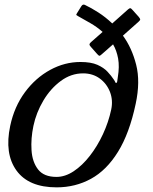

<svg xmlns="http://www.w3.org/2000/svg" viewBox="-20 -796 660 827"><path d="M24 -254Q41.5 -336.5 87.2 -398.5Q133 -460.5 195.8 -494.8Q258.5 -529 326.5 -529Q372 -529 399.5 -516.8Q427 -504.5 443.2 -487Q459.5 -469.5 470 -453.5Q475 -446.5 476.5 -442Q478 -437.5 481.5 -439Q484.5 -440.5 485 -446Q485.5 -451.5 487.5 -464Q495 -509 488.8 -543.8Q482.5 -578.5 467 -605L417.5 -561.5Q410.5 -555 407.5 -555.8Q404.5 -556.5 398 -564L371 -594.5Q365 -601 365.5 -605.2Q366 -609.5 372 -614.5L422 -658.5Q397 -680.5 369 -696.5Q341 -712.5 317 -726Q312 -729 309.5 -730.8Q307 -732.5 311.5 -739L330.5 -769.5Q336.5 -779 345.5 -775Q373 -762 403.8 -742.2Q434.5 -722.5 463.5 -695L531.5 -755.5Q538 -761 541.2 -760.8Q544.5 -760.5 550.5 -753.5L577 -724Q583 -717 583.8 -713Q584.5 -709 577 -702.5L509.5 -642.5Q548 -590 566.5 -517.2Q585 -444.5 564.5 -349Q537.5 -221.5 488.2 -142Q439 -62.5 371.8 -25.8Q304.5 11 224 11Q103.5 11 51 -61.5Q-1.5 -134 24 -254ZM124 -254Q112.5 -199.5 115.8 -149Q119 -98.5 144 -66.2Q169 -34 223.5 -34Q260.5 -34 297.5 -58.5Q334.5 -83 367 -124.8Q399.5 -166.5 423.5 -218.2Q447.5 -270 459 -324Q467.5 -364 453.8 -399.8Q440 -435.5 409.8 -457.8Q379.5 -480 338 -480Q286 -480 241.8 -447.2Q197.5 -414.5 166.8 -362.8Q136 -311 124 -254Z"/></svg>

Font: Besley* Narrow
Style: Italic
Weight: 400
Width: 4
Italic angle: -13°
Designer: Owen Earl
Foundry: indestructible type*
Version: Version 3.000; ttfautohint (v1.8.3)